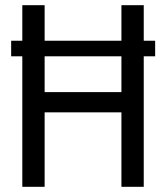

<svg xmlns="http://www.w3.org/2000/svg" viewBox="-20 -720 640 740"><path d="M448 -503H152V-365H448ZM66 -503H23V-563H66V-700H152V-563H448V-700H534V-563H578V-503H534V0H448V-287H152V0H66Z"/></svg>

Font: CommitMono
Style: 450Regular
Weight: 450
Designer: Eigil Nikolajsen
Foundry: Eigil Nikolajsen
Version: Version 1.002